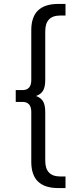

<svg xmlns="http://www.w3.org/2000/svg" viewBox="-20 -762 374 976"><path d="M60 -304V-244H94C124 -244 139 -227 139 -193V61C139 150 185 194 276 194H313V135H286C235 135 210 108 210 55V-192C210 -241 196 -262 163 -274C196 -286 210 -307 210 -356V-603C210 -656 235 -683 286 -683H313V-742H276C185 -742 139 -698 139 -609V-355C139 -321 124 -304 94 -304Z"/></svg>

Font: Malon Grotesk
Style: Regular
Weight: 400
Designer: Julieta Ulanovsky
Foundry: Julieta Ulanovsky
Version: Version 7.200